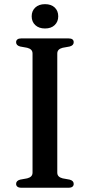

<svg xmlns="http://www.w3.org/2000/svg" viewBox="-20 -880 421 900"><path d="M248.5 -71Q248.5 -60 255 -53.5Q261.5 -47 273.5 -44L306.5 -38Q325.5 -33 325.5 -18Q325.5 -10 319.8 -5Q314 0 301 0H80Q67.5 0 61.5 -5Q55.5 -10 55.5 -18Q55.5 -33 74.5 -38L107.5 -44Q119.5 -47 126 -53.5Q132.5 -60 132.5 -71V-629Q132.5 -640 126 -646.5Q119.5 -653 107.5 -656L74.5 -662Q55.5 -667 55.5 -682Q55.5 -690.5 61.5 -695.2Q67.5 -700 80 -700H301Q314 -700 319.8 -695.2Q325.5 -690.5 325.5 -682Q325.5 -667 306.5 -662L273.5 -656Q261.5 -653 255 -646.5Q248.5 -640 248.5 -629ZM191 -746.5Q162.5 -746.5 145.5 -762.2Q128.5 -778 128.5 -803.5Q128.5 -829 145.5 -844.8Q162.5 -860.5 191 -860.5Q220 -860.5 236.5 -844.8Q253 -829 253 -803.5Q253 -778.5 236.5 -762.5Q220 -746.5 191 -746.5Z"/></svg>

Font: Fraunces
Style: Regular
Weight: 400
Version: Version 1.000;[b76b70a41]